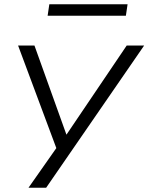

<svg xmlns="http://www.w3.org/2000/svg" viewBox="-20 -703 698 903"><path d="M114 180 253 -18 257 26 65 -489H142L297 -57H284L576 -489H658L197 180ZM204 -629 212 -683H580L572 -629Z"/></svg>

Font: Nunito Sans 10pt Expanded Light
Style: Italic
Weight: 300
Width: 7
Italic angle: -9°
Designer: Vernon Adams
Foundry: Vernon Adams
Version: Version 3.101;gftools[0.9.27]